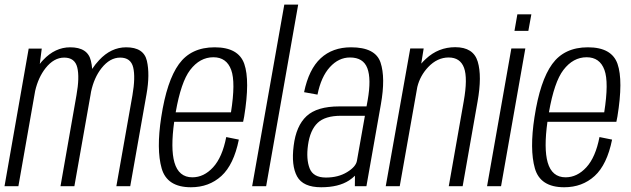

<svg xmlns="http://www.w3.org/2000/svg" viewBox="-36 -805 2729 830"><path d="M-16.5 0 88 -595H144.5L136 -528.5Q142.5 -537.5 150.5 -545.5Q202 -600.5 267.5 -600.5Q343.5 -600.5 357 -542Q361 -525.5 362.5 -507Q375.5 -527 392.5 -545Q444 -600.5 509.5 -600.5Q585.5 -600.5 599 -542Q612.5 -483.5 597.5 -398.5L527 0H467L536.5 -393Q550 -471 539.8 -513.5Q529.5 -556 483.5 -556Q439 -556 403 -510.5Q370.5 -469.5 357.5 -408Q356.5 -403 356 -398.5L285.5 0H225.5L294.5 -393Q308.5 -471 298 -513.5Q287.5 -556 241.5 -556Q197 -556 161 -510.5Q129.5 -470.5 116 -412L43.5 0Z M789.5 4.5Q686 4.5 662.8 -77.2Q639.5 -159 661 -298.5Q685 -455.5 737.5 -528Q790 -600.5 892 -600.5Q995 -600.5 1020 -528.8Q1045 -457 1019.5 -301Q1017.5 -288 1015 -278.5H717Q701 -162.5 718 -103Q736.5 -38.5 795.5 -38.5Q845.5 -38.5 885.2 -81.8Q925 -125 942 -212.5L996.5 -201.5Q974.5 -93 921 -44.2Q867.5 4.5 789.5 4.5ZM723.5 -319.5H962.5Q983 -449.5 963.5 -502.5Q943.5 -557.5 886.5 -557.5Q828 -557.5 786 -502.5Q746.5 -451 723.5 -319.5Z M1054 0 1193 -785H1253L1114.5 0Z M1498 0 1498.5 -45.5Q1488 -35 1473 -25Q1427.5 4.5 1352.5 4.5Q1274 4.5 1248.2 -42.5Q1222.5 -89.5 1233.5 -175Q1244 -261 1289.2 -303Q1334.5 -345 1430.5 -345H1548.5L1553.5 -372.5Q1569.5 -464 1552 -510.2Q1534.5 -556.5 1477 -556.5Q1428 -556.5 1390 -514.8Q1352 -473 1336.5 -396L1278.5 -406.5Q1299 -505.5 1350.2 -553Q1401.5 -600.5 1481.5 -600.5Q1587 -600.5 1609 -534.8Q1631 -469 1610.5 -354L1548 0ZM1507 -110 1541.5 -304.5H1438Q1369 -304.5 1336.8 -273.5Q1304.5 -242.5 1295.5 -178Q1287 -117 1302.5 -77.2Q1318 -37.5 1373 -37.5Q1426 -37.5 1464.2 -60.8Q1502.5 -84 1507 -110Z M1631.5 0 1737.5 -595.5H1795.5L1785 -530Q1794 -540.5 1805 -550.5Q1859 -601 1932 -601Q2010.5 -601 2029.2 -538.5Q2048 -476 2028.5 -366L1964 0H1904L1968.5 -366Q1986.5 -467 1970 -511.8Q1953.5 -556.5 1903.5 -556.5Q1854.5 -556.5 1815 -515Q1780 -478 1768 -429L1692 0Z M2069.5 0 2174.5 -595.5H2235L2130 0ZM2200.5 -743H2261L2248 -671.5H2188Z M2403 4.5Q2299.5 4.5 2276.2 -77.2Q2253 -159 2274.5 -298.5Q2298.5 -455.5 2351 -528Q2403.5 -600.5 2505.5 -600.5Q2608.5 -600.5 2633.5 -528.8Q2658.5 -457 2633 -301Q2631 -288 2628.5 -278.5H2330.5Q2314.5 -162.5 2331.5 -103Q2350 -38.5 2409 -38.5Q2459 -38.5 2498.8 -81.8Q2538.5 -125 2555.5 -212.5L2610 -201.5Q2588 -93 2534.5 -44.2Q2481 4.5 2403 4.5ZM2337 -319.5H2576Q2596.5 -449.5 2577 -502.5Q2557 -557.5 2500 -557.5Q2441.5 -557.5 2399.5 -502.5Q2360 -451 2337 -319.5Z"/></svg>

Font: Anybody Light
Style: Italic
Weight: 300
Italic angle: -10°
Designer: Tyler Finck
Foundry: Etcetera Type Company
Version: Version 1.010; ttfautohint (v1.8.3) -l 8 -r 50 -G 200 -x 14 